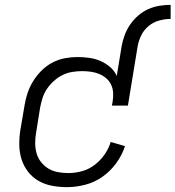

<svg xmlns="http://www.w3.org/2000/svg" viewBox="-20 -763 723 791"><path d="M481 -572Q485 -595 493.5 -618Q502 -641 516 -661.5Q530 -682 549 -698.5Q568 -715 590 -725Q612 -735 636 -739Q660 -743 683 -743V-685Q660 -685 636 -678.5Q612 -672 592.5 -656Q573 -640 562 -617.5Q551 -595 547 -572ZM256 8Q225 8 195 2.5Q165 -3 139.5 -17.5Q114 -32 96 -55Q78 -78 69 -106Q60 -134 59.5 -165.5Q59 -197 64 -228L81 -328Q85 -354 93.5 -379.5Q102 -405 116.5 -428.5Q131 -452 151 -472Q171 -492 195.5 -505Q220 -518 246.5 -523Q273 -528 299 -528Q324 -528 348.5 -524.5Q373 -521 394.5 -511.5Q416 -502 434 -486.5Q452 -471 461 -450L481 -572H547L507 -328H441L444 -344Q447 -363 446 -381Q445 -399 437.5 -414.5Q430 -430 417 -441Q404 -452 388 -458.5Q372 -465 354 -467.5Q336 -470 318 -470Q298 -470 277 -466.5Q256 -463 237 -453.5Q218 -444 201.5 -429Q185 -414 173 -396Q161 -378 155 -358.5Q149 -339 145 -318L129 -218Q125 -196 125 -174Q125 -152 130.5 -132Q136 -112 149 -95.5Q162 -79 179.5 -68.5Q197 -58 218 -54Q239 -50 262 -50Q289 -50 317 -57.5Q345 -65 369 -83Q393 -101 410.5 -126Q428 -151 436 -178L495 -161Q483 -124 459 -91Q435 -58 402.5 -35Q370 -12 331.5 -2Q293 8 256 8Z"/></svg>

Font: Iosevka Aile Light
Style: Italic
Weight: 300
Italic angle: -9°
Designer: Belleve Invis
Foundry: Belleve Invis
Version: Version 31.1.0; ttfautohint (v1.8.4)